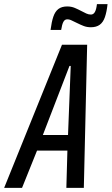

<svg xmlns="http://www.w3.org/2000/svg" viewBox="-58 -903 537 923"><path d="M-38 0 240 -688H361L345 0H261L266 -179H120L48 0ZM148 -254H269L282 -586H276ZM185 -759Q190 -798 198.5 -823Q207 -848 223 -860Q239 -872 265 -872Q285 -872 301.5 -865Q318 -858 333 -850Q346 -843 357 -838Q368 -833 379 -833Q391 -833 398 -845Q405 -857 408 -883H459Q455 -846 446.5 -821Q438 -796 421.5 -784Q405 -772 379 -772Q360 -772 344.5 -778Q329 -784 313 -792Q299 -798 288 -804Q277 -810 265 -810Q253 -810 246.5 -797.5Q240 -785 236 -759Z"/></svg>

Font: Saira ExtraCondensed Medium
Style: Italic
Weight: 500
Width: 2
Italic angle: -12°
Designer: Hector Gatti with collaboration of the Omnibus-Type team
Foundry: Omnibus-Type
Version: Version 1.101